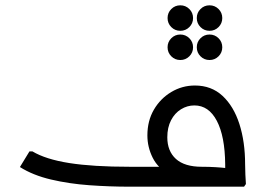

<svg xmlns="http://www.w3.org/2000/svg" viewBox="-20 -703 1001 723"><path d="M468 0Q393 0 316.5 -5.5Q240 -11 172 -27Q104 -43 55 -74L91 -133H102Q152 -103 241 -89Q330 -75 468 -75H742Q767 -75 791.5 -73.5Q816 -72 832 -70Q848 -68 848 -68H828Q828 -72 828 -76Q828 -80 828 -84Q827 -190 796.5 -248Q766 -306 712 -306Q685 -306 661.5 -291.5Q638 -277 624 -250Q610 -223 610 -186Q610 -134 642.5 -104.5Q675 -75 740 -75V-19Q665 -19 620 -44Q575 -69 555 -109Q535 -149 535 -193Q535 -248 559.5 -290Q584 -332 625 -356.5Q666 -381 714 -381Q776 -381 818 -342Q860 -303 881.5 -236Q903 -169 903 -84Q903 -65 904 -45Q905 -25 906 -10L899 0ZM659 -477Q639 -477 625 -491Q611 -505 611 -525Q611 -545 625 -559Q639 -573 659 -573Q679 -573 693 -559Q707 -545 707 -525Q707 -505 693 -491Q679 -477 659 -477ZM659 -587Q639 -587 625 -601Q611 -615 611 -635Q611 -655 625 -669Q639 -683 659 -683Q679 -683 693 -669Q707 -655 707 -635Q707 -615 693 -601Q679 -587 659 -587ZM769 -477Q749 -477 735 -491Q721 -505 721 -525Q721 -545 735 -559Q749 -573 769 -573Q789 -573 803 -559Q817 -545 817 -525Q817 -505 803 -491Q789 -477 769 -477ZM769 -587Q749 -587 735 -601Q721 -615 721 -635Q721 -655 735 -669Q749 -683 769 -683Q789 -683 803 -669Q817 -655 817 -635Q817 -615 803 -601Q789 -587 769 -587Z"/></svg>

Font: Fustat
Style: Regular
Weight: 400
Designer: Mohamed Gaber, Khaled Hosny, Laura Garcia Mut
Foundry: Kief Type Foundry, Alif Type Foundry, Hard Type Foundry
Version: Version 1.007